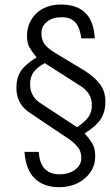

<svg xmlns="http://www.w3.org/2000/svg" viewBox="-20 -649 475 829"><path d="M322.3 -281.2C359.9 -259.3 377.9 -229.5 376.5 -192.4C376.5 -174.8 371.6 -158.7 362.8 -145C353.5 -131.3 336.9 -116.2 313 -99.6L149.4 -207C123 -226.1 109.9 -252.4 109.9 -285.6C109.9 -305.7 114.7 -322.8 124.5 -336.9C134.3 -350.6 150.4 -363.8 173.3 -376.5ZM345.7 -72.8C379.9 -94.7 403.3 -116.2 416 -136.7C428.7 -157.2 435.1 -181.6 435.1 -210C435.1 -237.8 428.2 -262.2 414.1 -282.2C399.9 -302.7 377 -323.2 345.7 -343.8L222.2 -418C200.2 -430.7 184.6 -443.4 173.8 -456.5C163.6 -469.7 158.7 -486.3 158.7 -505.9C158.7 -525.9 166.5 -542 183.1 -555.2C199.2 -568.4 220.2 -574.7 246.6 -574.7C272.5 -574.7 292 -566.9 305.7 -552.2C318.8 -537.1 327.1 -514.2 331.1 -483.4H389.2C384.3 -580.6 335.4 -629.4 243.7 -629.4C198.2 -629.4 162.6 -616.2 136.2 -590.3C109.9 -564.5 96.7 -532.2 96.7 -494.6C96.7 -476.6 99.1 -461.9 104.5 -449.7C110.4 -438 121.1 -421.9 138.2 -401.4C105 -380.9 82.5 -361.3 69.8 -341.8C57.1 -322.3 50.8 -297.9 50.8 -269C50.8 -225.1 68.4 -190.4 103.5 -165.5L282.2 -45.4C299.3 -32.7 311.5 -21 319.3 -9.3C327.1 2 331.1 16.6 331.1 35.2C331.1 53.2 322.3 69.3 305.2 83C287.6 96.7 264.6 103.5 236.8 103.5C181.2 103.5 151.4 71.3 147.5 6.8H85.9C89.4 58.6 104 96.7 129.9 121.6C155.8 146.5 190.9 159.2 235.4 159.2C279.3 159.2 316.4 146.5 346.2 121.1C376 95.7 391.1 64 391.1 25.9C391.1 7.3 388.2 -8.8 382.3 -22C376 -35.2 364.3 -51.8 345.7 -72.8Z"/></svg>

Font: Meera New
Style: Regular
Weight: 400
Designer: Hussain K H
Foundry: RIT
Version: 1.4.1